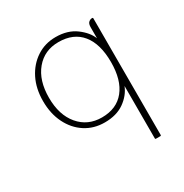

<svg xmlns="http://www.w3.org/2000/svg" viewBox="-130 -469 700 732"><g transform="rotate(-30 220.5 -103.5)"><path d="M347 -284V-332Q347 -348 354 -354Q361 -360 368 -360H370Q373 -360 373 -357V157Q373 160 370 160H350Q347 160 347 157V-74Q333 -39 299 -15Q265 9 213 9Q165 9 128 -15Q91 -39 70 -81.5Q49 -124 49 -179Q49 -234 70 -276Q91 -318 128 -342.5Q165 -367 212 -367Q265 -367 300 -341Q335 -315 347 -284ZM213 -13Q278 -13 313 -56.5Q348 -100 348 -179Q348 -259 313 -302Q278 -345 212 -345Q150 -345 112.5 -300Q75 -255 75 -179Q75 -103 113 -58Q151 -13 213 -13Z"/></g></svg>

Font: Zain ExtraLight
Style: Regular
Weight: 200
Designer: Zain,Boutros
Foundry: Mobile Telecommunications Company (Zain), 2024
Version: Version 1.51; ttfautohint (v1.8.4)